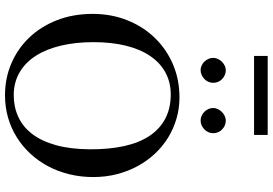

<svg xmlns="http://www.w3.org/2000/svg" viewBox="-180 -888 1084 763"><g transform="rotate(90 361.5 -506.0)"><path d="M683.1 -335Q683.1 -285.2 671.9 -239.5Q660.6 -193.8 639.9 -155Q619.1 -116.2 589.8 -84.7Q560.5 -53.2 524.4 -30.8Q488.3 -8.3 446.3 3.7Q404.3 15.6 357.9 15.6Q290.5 15.6 231.7 -9.5Q172.9 -34.7 128.9 -80.6Q85 -126.5 59.8 -190.7Q34.7 -254.9 34.7 -333Q34.7 -407.2 60.1 -470.5Q85.4 -533.7 130.1 -579.8Q174.8 -626 235.4 -651.9Q295.9 -677.7 366.7 -677.7Q410.2 -677.7 450.4 -666Q490.7 -654.3 525.9 -632.8Q561 -611.3 589.8 -580.6Q618.7 -549.8 639.4 -511.7Q660.2 -473.6 671.6 -429.2Q683.1 -384.8 683.1 -335ZM572.8 -322.3Q573.2 -397.9 560.1 -457.5Q546.9 -517.1 519.8 -558.1Q492.7 -599.1 451.9 -620.8Q411.1 -642.6 356 -643.1Q306.2 -643.1 267.3 -621.8Q228.5 -600.6 201.7 -560.8Q174.8 -521 160.9 -464.1Q147 -407.2 147 -335.9Q147 -265.6 160.6 -207.5Q174.3 -149.4 200.7 -107.7Q227.1 -65.9 266.4 -42.7Q305.7 -19.5 356.9 -19Q404.3 -19 443.8 -37.1Q483.4 -55.2 512 -92.5Q540.5 -129.9 556.4 -187Q572.3 -244.1 572.8 -322.3ZM308.6 -812Q308.6 -801.8 304.7 -792.7Q300.8 -783.7 293.7 -776.9Q286.6 -770 277.6 -765.9Q268.6 -761.7 258.3 -761.7Q248.5 -761.7 239.7 -765.9Q231 -770 224.1 -777.1Q217.3 -784.2 213.4 -793.2Q209.5 -802.2 209.5 -812Q209.5 -821.3 213.6 -830.3Q217.8 -839.4 224.6 -846.2Q231.4 -853 240.2 -857.4Q249 -861.8 258.3 -861.8Q268.6 -861.8 277.6 -857.9Q286.6 -854 293.7 -847.2Q300.8 -840.3 304.7 -831.3Q308.6 -822.3 308.6 -812ZM508.8 -812Q508.8 -801.8 504.9 -792.7Q501 -783.7 493.9 -776.9Q486.8 -770 477.8 -765.9Q468.8 -761.7 458.5 -761.7Q448.2 -761.7 439.2 -765.9Q430.2 -770 423.3 -777.1Q416.5 -784.2 412.6 -793.2Q408.7 -802.2 408.7 -812Q408.7 -821.3 413.1 -830.3Q417.5 -839.4 424.3 -846.2Q431.2 -853 440.2 -857.4Q449.2 -861.8 458.5 -861.8Q468.8 -861.8 477.8 -857.9Q486.8 -854 493.9 -847.2Q501 -840.3 504.9 -831.3Q508.8 -822.3 508.8 -812ZM201.7 -974.1V-1028.3H515.6V-974.1Z"/></g></svg>

Font: Doulos SIL
Style: Regular
Weight: 400
Designer: Walt Agee, Victor Gaultney, Peter Martin, Debbi Hosken
Foundry: SIL International
Version: Version 4.110; 2011; Maintenance release